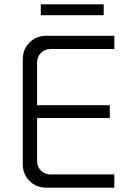

<svg xmlns="http://www.w3.org/2000/svg" viewBox="-20 -865 601 885"><path d="M194 0Q147 0 116 -31Q85 -62 85 -108V-592Q85 -638 116 -669Q147 -700 194 -700H507V-639H213Q186 -639 168.5 -621Q151 -603 151 -577V-123Q151 -97 168.5 -79Q186 -61 213 -61H507V0ZM120 -321V-380H486V-321ZM168 -795V-845H458V-795Z"/></svg>

Font: SUSE Light
Style: Regular
Weight: 300
Designer: Rene Bieder
Foundry: SUSE
Version: Version 1.000